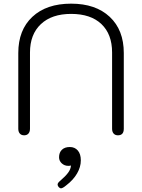

<svg xmlns="http://www.w3.org/2000/svg" viewBox="-20 -730 777 1050"><path d="M80 -26V-440Q80 -566 157 -638Q234 -710 369 -710Q503 -710 580 -638Q657 -566 657 -440V-26Q657 10 625 10Q610 10 601.5 0.5Q593 -9 593 -26V-443Q593 -543 534.5 -598.5Q476 -654 369 -654Q263 -654 203.5 -598Q144 -542 144 -443V-26Q144 -9 135.5 0.5Q127 10 112 10Q97 10 88.5 0.5Q80 -9 80 -26ZM295 279Q295 270 310 258Q338 234 352.5 214.5Q367 195 368 175Q363 177 353 177Q333 177 318 163.5Q303 150 303 130Q303 104 318.5 89Q334 74 362 74Q389 74 405.5 93Q422 112 422 147Q422 183 401.5 218.5Q381 254 343 283Q323 300 313 300Q308 300 301 293Q295 286 295 279Z"/></svg>

Font: Kodchasan Light
Style: Regular
Weight: 300
Version: Version 1.000; ttfautohint (v1.6)